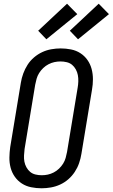

<svg xmlns="http://www.w3.org/2000/svg" viewBox="-20 -1003 605 1031"><path d="M203 8Q175 8 147.5 2.5Q120 -3 97.5 -17.5Q75 -32 59.5 -54Q44 -76 37 -102.5Q30 -129 30.5 -157.5Q31 -186 35 -214L92 -559Q96 -584 105 -608.5Q114 -633 128 -655Q142 -677 162.5 -694.5Q183 -712 206.5 -723Q230 -734 255.5 -738.5Q281 -743 306 -743Q334 -743 361.5 -737.5Q389 -732 411.5 -717.5Q434 -703 449.5 -681Q465 -659 472 -632.5Q479 -606 479 -577.5Q479 -549 474 -521L417 -176Q413 -151 404.5 -126.5Q396 -102 381.5 -80Q367 -58 347 -40.5Q327 -23 303 -12Q279 -1 253.5 3.5Q228 8 203 8ZM204 -62Q221 -62 237 -65.5Q253 -69 268.5 -77Q284 -85 297 -97.5Q310 -110 319 -124.5Q328 -139 332.5 -155Q337 -171 340 -187L397 -532Q400 -549 400.5 -566.5Q401 -584 398 -600Q395 -616 387 -630.5Q379 -645 367 -655Q355 -665 338.5 -669Q322 -673 305 -673Q288 -673 272 -669.5Q256 -666 240.5 -658Q225 -650 212 -637.5Q199 -625 190 -610.5Q181 -596 176.5 -580Q172 -564 169 -548L112 -203Q110 -186 109 -168.5Q108 -151 111 -135Q114 -119 122 -104.5Q130 -90 142 -80Q154 -70 170.5 -66Q187 -62 204 -62ZM399 -792 355 -838 510 -983 565 -927ZM229 -792 185 -838 340 -983 395 -927Z"/></svg>

Font: Iosevka Algr
Style: Italic
Weight: 400
Italic angle: -9°
Monospace: yes
Designer: Belleve Invis
Foundry: Belleve Invis
Version: Version 26.0.2; ttfautohint (v1.8.3)